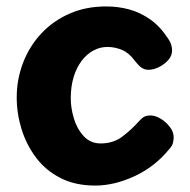

<svg xmlns="http://www.w3.org/2000/svg" viewBox="-20 -573 592 597"><path d="M276 4Q214 4 168 -19.5Q122 -43 92 -83Q62 -123 47 -171.5Q32 -220 32 -270Q32 -327 52 -378.5Q72 -430 108.5 -469Q145 -508 196 -530.5Q247 -553 310 -553Q348 -553 382.5 -543.5Q417 -534 448 -512Q479 -490 504 -451Q510 -442 512.5 -433.5Q515 -425 515 -416Q515 -399 502.5 -385.5Q490 -372 473.5 -364Q457 -356 442 -356Q429 -356 419.5 -363Q410 -370 400 -383Q382 -408 360 -417.5Q338 -427 314 -427Q291 -427 270.5 -416Q250 -405 234 -384Q218 -363 209 -333.5Q200 -304 200 -267Q200 -238 209.5 -205.5Q219 -173 240 -150Q261 -127 293 -127Q332 -127 360 -148Q388 -169 413 -197Q422 -207 429.5 -210.5Q437 -214 448 -214Q463 -214 479.5 -204Q496 -194 508 -178.5Q520 -163 520 -146Q520 -139 518 -129.5Q516 -120 506 -109Q461 -54 398 -25Q335 4 276 4Z"/></svg>

Font: Playpen Sans
Style: Bold
Weight: 700
Designer: Laura Meseguer, Veronika Burian, José Scaglione
Foundry: TypeTogether
Version: Version 1.001